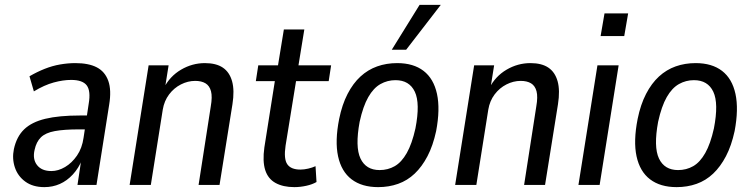

<svg xmlns="http://www.w3.org/2000/svg" viewBox="-20 -759 3083 788"><path d="M162 9Q115 9 84 -13.5Q53 -36 41 -72Q29 -108 37 -147Q48 -198 79 -228Q110 -258 166 -271.5Q222 -285 308 -285H350L342 -228H304Q243 -228 205 -221Q167 -214 148 -195.5Q129 -177 122 -144Q113 -106 132 -81.5Q151 -57 191 -57Q219 -57 247 -73.5Q275 -90 296 -120.5Q317 -151 323 -194L344 -333Q353 -386 336 -408.5Q319 -431 272 -431Q239 -431 200.5 -420.5Q162 -410 119 -384L101 -446Q132 -464 163.5 -476.5Q195 -489 227 -494.5Q259 -500 289 -500Q344 -500 377.5 -482.5Q411 -465 424.5 -427Q438 -389 428 -329L376 0H298L314 -106H318Q303 -69 279 -43Q255 -17 225.5 -4Q196 9 162 9Z M512 0 590 -491H672L657 -397H652Q677 -446 723 -473Q769 -500 821 -500Q867 -500 894.5 -481.5Q922 -463 932.5 -425.5Q943 -388 934 -331L881 0H795L845 -322Q852 -362 846 -384.5Q840 -407 823.5 -417Q807 -427 781 -427Q751 -427 722.5 -412.5Q694 -398 674 -371.5Q654 -345 648 -309L599 0Z M1188 9Q1142 9 1111 -8Q1080 -25 1068.5 -61Q1057 -97 1065 -154L1108 -426H1030L1040 -491H1121L1145 -638H1229L1205 -491H1339L1329 -426H1195L1152 -161Q1144 -107 1159 -85Q1174 -63 1213 -63Q1228 -63 1245 -67Q1262 -71 1275 -77L1279 -12Q1262 -2 1237 3.5Q1212 9 1188 9Z M1532 9Q1465 9 1423 -23Q1381 -55 1367.5 -117.5Q1354 -180 1372 -271Q1384 -330 1406.5 -373.5Q1429 -417 1459.5 -445Q1490 -473 1528 -486.5Q1566 -500 1610 -500Q1677 -500 1718.5 -468Q1760 -436 1773.5 -373.5Q1787 -311 1770 -221Q1757 -161 1734.5 -118Q1712 -75 1682 -46.5Q1652 -18 1614 -4.5Q1576 9 1532 9ZM1538 -61Q1572 -61 1600 -77Q1628 -93 1649.5 -131Q1671 -169 1685 -232Q1705 -335 1682.5 -382.5Q1660 -430 1603 -430Q1570 -430 1541.5 -414Q1513 -398 1491.5 -360.5Q1470 -323 1456 -259Q1437 -156 1459.5 -108.5Q1482 -61 1538 -61ZM1588 -555 1702 -739H1789L1647 -555Z M1848 0 1926 -491H2008L1993 -397H1988Q2013 -446 2059 -473Q2105 -500 2157 -500Q2203 -500 2230.5 -481.5Q2258 -463 2268.5 -425.5Q2279 -388 2270 -331L2217 0H2131L2181 -322Q2188 -362 2182 -384.5Q2176 -407 2159.5 -417Q2143 -427 2117 -427Q2087 -427 2058.5 -412.5Q2030 -398 2010 -371.5Q1990 -345 1984 -309L1935 0Z M2445 -611 2461 -704H2558L2542 -611ZM2354 0 2432 -491H2519L2441 0Z M2757 9Q2690 9 2648 -23Q2606 -55 2592.5 -117.5Q2579 -180 2597 -271Q2609 -330 2631.5 -373.5Q2654 -417 2684.5 -445Q2715 -473 2753 -486.5Q2791 -500 2835 -500Q2902 -500 2943.5 -468Q2985 -436 2998.5 -373.5Q3012 -311 2995 -221Q2982 -161 2959.5 -118Q2937 -75 2907 -46.5Q2877 -18 2839 -4.5Q2801 9 2757 9ZM2763 -61Q2797 -61 2825 -77Q2853 -93 2874.5 -131Q2896 -169 2910 -232Q2930 -335 2907.5 -382.5Q2885 -430 2828 -430Q2795 -430 2766.5 -414Q2738 -398 2716.5 -360.5Q2695 -323 2681 -259Q2662 -156 2684.5 -108.5Q2707 -61 2763 -61Z"/></svg>

Font: Nunito Sans 10pt Condensed Medium
Style: Italic
Weight: 500
Width: 3
Italic angle: -9°
Designer: Vernon Adams
Foundry: Vernon Adams
Version: Version 3.101;gftools[0.9.27]